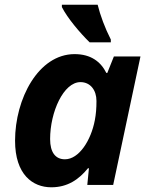

<svg xmlns="http://www.w3.org/2000/svg" viewBox="-20 -786 634 816"><path d="M361 -606H451V-618C426 -667 406 -721 395 -766H243V-756C266 -710 320 -646 361 -606ZM198 10C267 10 315 -23 354 -71H358L351 0H461L577 -546H464L436 -476H432C408 -524 366 -556 297 -556C143 -556 44 -366 44 -188C44 -44 119 10 198 10ZM256 -109C216 -109 193 -138 193 -195C193 -310 250 -437 322 -437C364 -437 390 -403 390 -357C390 -326 388 -301 383 -275C367 -190 316 -109 256 -109Z"/></svg>

Font: Noto Sans
Style: Bold Italic
Weight: 700
Italic angle: -12°
Designer: Monotype Design Team
Foundry: Monotype Imaging Inc.
Version: Version 2.013